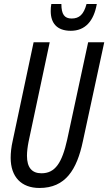

<svg xmlns="http://www.w3.org/2000/svg" viewBox="-20 -924 538 954"><path d="M332 -771C403 -771 446 -819 461 -904H410C396 -852 374 -832 336 -832C300 -832 285 -853 285 -904H235C233 -894 232 -882 232 -869C232 -810 262 -771 332 -771ZM176 10C305 10 362 -80 392 -223L498 -714H418L314 -231C288 -114 254 -63 186 -63C139 -63 114 -91 114 -150C114 -170 117 -195 122 -220L227 -714H147L43 -224C36 -194 33 -164 33 -140C33 -45 86 10 176 10Z"/></svg>

Font: Noto Sans ExtraCondensed
Style: Italic
Weight: 400
Width: 2
Italic angle: -12°
Designer: Monotype Design Team
Foundry: Monotype Imaging Inc.
Version: Version 2.013